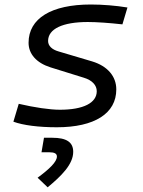

<svg xmlns="http://www.w3.org/2000/svg" viewBox="-20 -547 626 840"><path d="M228.5 9.8C394 9.8 488.8 -50.8 488.8 -155.8C488.8 -212.9 450.7 -257.8 383.3 -278.3L236.8 -321.8C207 -330.1 190.4 -346.7 190.4 -367.7C190.4 -420.4 253.4 -450.7 364.3 -450.7C402.8 -450.7 458 -446.8 515.6 -440.4L537.6 -514.2C487.3 -522.5 428.7 -527.3 377.4 -527.3C204.1 -527.3 105 -466.3 105 -359.9C105 -311 139.2 -272 200.7 -252.4L346.7 -207C382.8 -196.3 403.3 -174.3 403.3 -147.9C403.3 -96.7 344.7 -66.9 242.2 -66.9C197.3 -66.9 131.8 -76.7 62 -92.8L38.6 -14.6C80.6 1 149.4 9.8 228.5 9.8ZM188.5 272.5C248 223.1 300.3 172.4 300.3 117.2C300.3 74.7 270.5 55.7 209 55.7H172.4L161.6 119.1H194.8C218.3 119.1 229 125 229 137.7C229 161.1 196.3 192.4 144.5 230.5Z"/></svg>

Font: Cascadia Mono SemiLight
Style: Italic
Weight: 350
Italic angle: -10°
Monospace: yes
Designer: Aaron Bell
Foundry: Saja Typeworks
Version: Version 2404.023